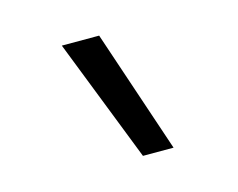

<svg xmlns="http://www.w3.org/2000/svg" viewBox="-59 -856 617 497"><g transform="rotate(-15 250.0 -607.0)"><path d="M269 -442 140 -772H240L351 -442Z"/></g></svg>

Font: Iosevka Etoile
Style: Regular
Weight: 400
Designer: Belleve Invis
Foundry: Belleve Invis
Version: Version 33.2.4